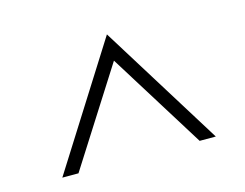

<svg xmlns="http://www.w3.org/2000/svg" viewBox="-62 -793 703 551"><g transform="rotate(-15 290.0 -518.0)"><path d="M62 -336 292 -700 518 -336H470L292 -622L110 -336Z"/></g></svg>

Font: Old Standard TT
Style: Regular
Weight: 400
Designer: Alexey Kryukov <alexios@thessalonica.org.ru>
Version: Version 2.2